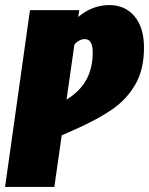

<svg xmlns="http://www.w3.org/2000/svg" viewBox="-30 -736 587 756"><path d="M537 -549Q537 -463 503.5 -404.5Q470 -346 413.5 -306.5Q357 -267 267 -227L213 -203L184 0H-10L88 -696H282L278 -669Q303 -691 334.5 -703.5Q366 -716 400 -716Q463 -716 500 -671.5Q537 -627 537 -549ZM335 -529Q335 -582 304 -582Q282 -582 263 -561L232 -344L237 -347Q287 -379 311 -424Q335 -469 335 -529Z"/></svg>

Font: Fira Sans Extra Condensed Black
Style: Italic
Weight: 900
Width: 3
Italic angle: -8°
Designer: Carrois Corporate & Edenspiekermann AG
Foundry: Carrois Corporate GbR & Edenspiekermann AG
Version: Version 4.203